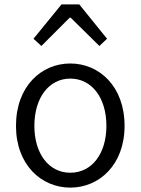

<svg xmlns="http://www.w3.org/2000/svg" viewBox="-20 -844 642 877"><path d="M301 13C433 13 549 -91 549 -269C549 -450 433 -554 301 -554C169 -554 53 -450 53 -269C53 -91 169 13 301 13ZM301 -55C204 -55 137 -141 137 -269C137 -398 204 -485 301 -485C399 -485 466 -398 466 -269C466 -141 399 -55 301 -55ZM133 -667 169 -634 298 -763H303L434 -634L469 -667L342 -824H261Z"/></svg>

Font: Noto Sans CJK SC DemiLight
Style: Regular
Weight: 350
Designer: Ryoko NISHIZUKA 西塚涼子 (kana, bopomofo & ideographs); Paul D. Hunt (Latin, Greek & Cyrillic); Sandoll Communications 산돌커뮤니
Foundry: Adobe
Version: Version 2.004;hotconv 1.0.118;makeotfexe 2.5.65603